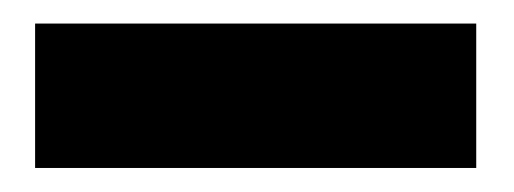

<svg xmlns="http://www.w3.org/2000/svg" viewBox="-20 -20 436 163"><path d="M384.3 0V122.6H9.8V0Z"/></svg>

Font: Roboto Condensed Black
Style: Regular
Weight: 900
Designer: Christian Robertson
Foundry: Google
Version: Version 3.008; 2023